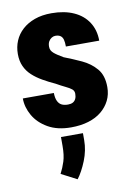

<svg xmlns="http://www.w3.org/2000/svg" viewBox="-89 -594 631 908"><g transform="rotate(-10 226.5 -140.5)"><path d="M268.1 -143.6Q268.1 -157.7 257.8 -166Q247.6 -174.3 229 -183.1Q210.4 -191.9 184.6 -206.5Q153.3 -220.7 125.7 -236.6Q98.1 -252.4 77.4 -271.5Q56.6 -290.5 44.9 -316.2Q33.2 -341.8 33.2 -375.5Q33.2 -409.7 45.7 -439Q58.1 -468.3 82.5 -490.5Q106.9 -512.7 142.1 -525.4Q177.2 -538.1 222.7 -538.1Q284.7 -538.1 329.6 -517.8Q374.5 -497.6 398.9 -459.7Q423.3 -421.9 423.3 -371.1H263.2Q263.2 -391.1 259.8 -404.1Q256.3 -417 247.3 -423.3Q238.3 -429.7 222.2 -429.7Q213.9 -429.7 205.1 -424.6Q196.3 -419.4 190.4 -409.4Q184.6 -399.4 184.6 -384.3Q184.6 -373.5 188.7 -366Q192.9 -358.4 200.7 -351.8Q208.5 -345.2 219 -338.4Q229.5 -331.5 243.7 -323.2Q285.6 -307.1 326.7 -288.1Q367.7 -269 395.3 -236.8Q422.9 -204.6 422.9 -148.4Q422.9 -113.3 408.7 -84.5Q394.5 -55.7 368.4 -34.2Q342.3 -12.7 305.2 -1.5Q268.1 9.8 221.7 9.8Q156.2 9.8 111.1 -16.1Q65.9 -42 43 -82Q20 -122.1 20 -164.6H168.9Q169.4 -140.1 176.3 -125.7Q183.1 -111.3 195.3 -105.2Q207.5 -99.1 226.1 -99.1Q240.2 -99.1 249.5 -104.2Q258.8 -109.4 263.4 -119.4Q268.1 -129.4 268.1 -143.6ZM271.5 46.4V80.1Q271.5 128.9 252 177.5Q232.4 226.1 209 256.8L133.8 217.8Q147.5 191.9 156.7 162.8Q166 133.8 166 89.4V46.4Z"/></g></svg>

Font: Roboto Condensed Black
Style: Regular
Weight: 900
Designer: Christian Robertson
Foundry: Google
Version: Version 3.008; 2023